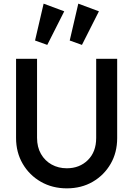

<svg xmlns="http://www.w3.org/2000/svg" viewBox="-20 -1022 730 1052"><path d="M346 10Q267 10 204 -26Q141 -62 104.5 -124.5Q68 -187 68 -266V-700H183V-267Q183 -216 204.5 -178.5Q226 -141 263 -120.5Q300 -100 346 -100Q416 -100 461.5 -145Q507 -190 507 -266V-700H622V-265Q622 -186 586 -124Q550 -62 488 -26Q426 10 346 10ZM239 -776 172 -800 219 -1002 332 -960ZM429 -776 362 -800 409 -1002 522 -960Z"/></svg>

Font: Outfit Medium
Style: Regular
Weight: 500
Designer: Rodrigo Fuenzalida
Foundry: fragTYPE
Version: Version 1.100; ttfautohint (v1.8.4.7-5d5b);gftools[0.9.27]